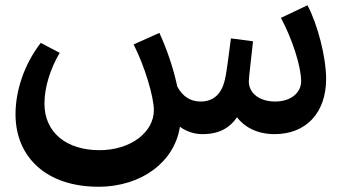

<svg xmlns="http://www.w3.org/2000/svg" viewBox="-20 -510 1308 730"><path d="M750 0C816 0 855 -26 881 -64C907 -30 954 0 1024 0C1142 0 1220 -79 1220 -211C1220 -291 1188 -417 1149 -490L1048 -442C1090 -365 1125 -258 1125 -201C1125 -160 1089 -124 1026 -124C966 -124 926 -156 926 -201C926 -213 935 -288 942 -353L858 -364C851 -314 843 -240 835 -207C822 -150 789 -124 743 -124C705 -124 675 -142 654 -181C639 -253 613 -326 586 -385L488 -341C530 -259 565 -142 565 -91C565 -8 478 61 358 61C233 61 149 -6 149 -116C149 -178 171 -248 207 -309L135 -347C73 -267 39 -167 39 -76C39 89 158 200 354 200C520 200 644 104 664 -28C689 -10 718 0 750 0Z"/></svg>

Font: Wafeq Semi Bold
Style: Regular
Weight: 600
Designer: Rasmus Andersson & Azza Alameddine
Foundry: Google & TypeTogether
Version: Version 3.000;January 28, 2025;FontCreator 15.0.0.3014 64-bi